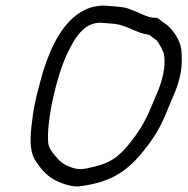

<svg xmlns="http://www.w3.org/2000/svg" viewBox="-20 -677 669 685"><path d="M512 -553C513 -552 514 -551 516 -550L525 -543C530 -540 535 -536 540 -532C545 -526 565 -492 565 -482C573 -438 557 -387 545 -356C517 -291 504 -249 462 -191C418 -132 389 -101 323 -84C295 -78 270 -68 240 -78C207 -89 195 -99 176 -122C166 -134 154 -149 152 -167C149 -206 155 -253 164 -302C180 -379 200 -451 232 -510C254 -551 284 -596 339 -596C354 -595 372 -593 387 -592C435 -587 463 -559 512 -553ZM553 -604C548 -611 540 -614 531 -614H525C523 -614 521 -614 519 -615C494 -620 471 -635 448 -642C426 -654 385 -654 352 -657C326 -657 300 -651 281 -641C207 -604 163 -515 134 -423C119 -369 101 -307 95 -248C87 -192 85 -143 103 -109C121 -81 142 -53 172 -37C187 -27 234 -9 261 -12C387 -27 444 -74 509 -160C548 -213 563 -248 585 -303C601 -341 616 -371 624 -415C630 -442 629 -479 627 -500C622 -537 593 -578 566 -595L556 -602C555 -603 555 -603 553 -604Z"/></svg>

Font: Blanket
Style: Obl
Weight: 400
Foundry: Cannot Into Space Fonts
Version: Version 0.9